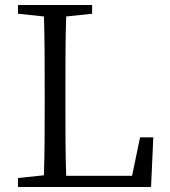

<svg xmlns="http://www.w3.org/2000/svg" viewBox="-20 -749 680 769"><path d="M541 -199 509 -45H245C242 -140 242 -236 242 -317V-387C242 -489 242 -587 245 -683L349 -694V-729H52V-694L156 -683C159 -588 159 -491 159 -392V-336C159 -240 159 -143 156 -47L52 -36V0H585L594 -199Z"/></svg>

Font: Noto Serif CJK JP
Style: Regular
Weight: 400
Designer: Ryoko NISHIZUKA 西塚涼子 (kana & ideographs); Frank Grießhammer (Latin, Greek & Cyrillic); Wenlong ZHANG 张文龙 (bopomofo); San
Foundry: Adobe Systems Incorporated
Version: Version 1.000;PS 1;hotconv 16.6.53;makeotf.lib2.5.65590